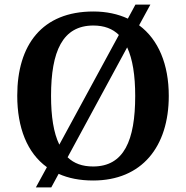

<svg xmlns="http://www.w3.org/2000/svg" viewBox="-20 -775 810 835"><path d="M184 -48 136 40H203L235 -19C277 0 327 10 385 10C597 10 714 -137 714 -358C714 -495 669 -603 585 -665L634 -755H569L536 -694C493 -714 443 -725 386 -725C163 -725 55 -580 55 -359C55 -220 98 -110 184 -48ZM497 -623 238 -146C213 -197 202 -269 202 -358C202 -552 252 -664 386 -664C433 -664 470 -650 497 -623ZM385 -51C338 -51 302 -64 274 -91L533 -569C557 -518 568 -446 568 -358C568 -164 519 -51 385 -51Z"/></svg>

Font: Noto Serif Tamil SemiBold
Style: Italic
Weight: 600
Italic angle: -12°
Designer: Indian Type Foundry, Tom Grace, and the Monotype Design Team
Foundry: Monotype Imaging Inc.
Version: Version 2.003